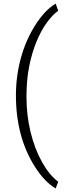

<svg xmlns="http://www.w3.org/2000/svg" viewBox="-20 -817 359 1066"><path d="M68.4 -287.1Q68.4 -393.6 95.7 -493.9Q123 -594.2 175.8 -677.5Q228.5 -760.7 289.1 -796.9L303.2 -757.3Q271 -734.4 239.3 -690.4Q207.5 -646.5 182.6 -585.9Q157.7 -525.4 142.3 -450Q127 -374.5 127 -278.8Q127 -176.8 150.1 -82.5Q173.3 11.7 213.9 83.7Q254.4 155.8 303.2 191.9L289.1 229.5Q227.1 192.4 174.3 109.6Q121.6 26.9 95 -72.5Q68.4 -171.9 68.4 -287.1Z"/></svg>

Font: Vazir Thin FD-UI
Style: Thin-FD-UI
Weight: 100
Designer: Saber Rastikerdar
Foundry: Saber Rastikerdar
Version: Version 30.1.0